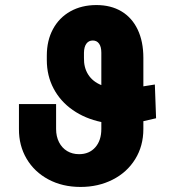

<svg xmlns="http://www.w3.org/2000/svg" viewBox="-20 -737 698 767"><path d="M552.7 -252.9V-221.7Q552.7 -153.8 520 -101.1Q487.3 -48.3 429.9 -19.3Q372.6 9.8 301.8 9.8Q229.5 9.8 173.3 -20.3Q117.2 -50.3 86.2 -103Q55.2 -155.8 55.7 -221.7V-321.3H204.1V-221.7Q204.1 -191.9 215.8 -168.9Q227.5 -146 248.3 -133.5Q269 -121.1 295.9 -121.1Q336.4 -121.1 360.6 -148.4Q384.8 -175.8 384.8 -221.7V-249.5Q319.8 -263.2 270.5 -297.6Q221.2 -332 194.1 -383.3Q167 -434.6 167 -497.1V-514.6Q167 -575.2 191.7 -620.8Q216.3 -666.5 261.2 -691.7Q306.2 -716.8 365.2 -716.8Q422.9 -716.8 465.1 -691.7Q507.3 -666.5 530 -618.9Q552.7 -571.3 552.7 -505.9V-392.1L598.6 -399.4L603.5 -264.6ZM384.8 -397V-526.4Q384.8 -550.3 375.7 -562.7Q366.7 -575.2 350.6 -575.2Q334.5 -575.2 325.2 -562.7Q315.9 -550.3 315.4 -526.4V-505.9Q314.5 -467.3 332.3 -439.2Q350.1 -411.1 384.8 -397Z"/></svg>

Font: Pretendard JP ExtraBold
Style: Regular
Weight: 800
Designer: Base glyphs from Inter by Rasmus Andersson; Hangeul glyphs from Noto Sans CJK(Source Han Sans) by Jang Soo-young and Kan
Foundry: Kil Hyung-jin
Version: Version 1.309